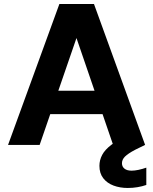

<svg xmlns="http://www.w3.org/2000/svg" viewBox="-20 -720 761 954"><path d="M20 0 275 -700H447L701 0H542L360 -531L177 0ZM131 -153 170 -269H538L577 -153ZM615 214Q576 214 544 202Q512 190 493 165.5Q474 141 474 104Q474 76 487.5 50Q501 24 534 -1Q567 -26 626 -50L669 -69L701 0L652 24Q616 43 601 58Q586 73 586 91Q586 108 598.5 118Q611 128 634 128Q649 128 668 124Q687 120 707 113V199Q687 206 663.5 210Q640 214 615 214Z"/></svg>

Font: DM Sans 17pt Black
Style: Regular
Weight: 900
Version: Version 4.004;gftools[0.9.30]